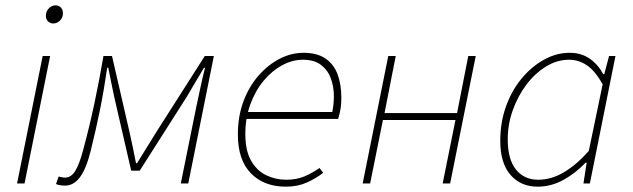

<svg xmlns="http://www.w3.org/2000/svg" viewBox="-20 -688 2374 720"><path d="M44 0 140 -478H168L72 0ZM180 -600Q168 -600 160 -608Q152 -616 152 -628Q152 -646 163.5 -657Q175 -668 188 -668Q200 -668 208 -660Q216 -652 216 -638Q216 -622 205 -611Q194 -600 180 -600Z M224 8Q214 8 205 6.5Q196 5 190 2L200 -26Q205 -25 211.5 -23.5Q218 -22 224 -22Q247 -22 262.5 -47.5Q278 -73 292 -126Q316 -215 334.5 -302.5Q353 -390 368 -478H400L464 -200Q471 -170 477.5 -138.5Q484 -107 490 -76H494Q514 -108 533.5 -140Q553 -172 572 -202L748 -478H782L686 0H658L717 -292Q720 -305 723.5 -321.5Q727 -338 731 -357Q735 -376 739.5 -395.5Q744 -415 749 -434H745Q728 -406 712.5 -379.5Q697 -353 681 -326L504 -48H472L408 -326Q402 -354 397 -379.5Q392 -405 386 -434H382Q370 -351 355.5 -279Q341 -207 320 -122Q303 -54 279.5 -23Q256 8 224 8Z M1052 12Q970 12 921 -38Q872 -88 872 -184Q872 -252 893 -308Q914 -364 949.5 -404.5Q985 -445 1028.5 -467.5Q1072 -490 1118 -490Q1169 -490 1200.5 -468.5Q1232 -447 1246 -409Q1260 -371 1260 -322Q1260 -306 1258.5 -291.5Q1257 -277 1254 -264.5Q1251 -252 1248 -242H896L902 -268H1226Q1229 -283 1230.5 -297.5Q1232 -312 1232 -328Q1232 -362 1221 -393Q1210 -424 1184.5 -444Q1159 -464 1116 -464Q1076 -464 1037.5 -443Q999 -422 968 -384.5Q937 -347 918.5 -296Q900 -245 900 -186Q900 -123 921.5 -85.5Q943 -48 978 -31Q1013 -14 1054 -14Q1092 -14 1121.5 -26.5Q1151 -39 1178 -58L1192 -40Q1165 -19 1130.5 -3.5Q1096 12 1052 12Z M1340 0 1436 -478H1464L1422 -264H1694L1736 -478H1764L1668 0H1640L1688 -238H1416L1368 0Z M1996 12Q1933 12 1894.5 -32Q1856 -76 1856 -160Q1856 -229 1877.5 -289Q1899 -349 1936.5 -394Q1974 -439 2020.5 -464.5Q2067 -490 2116 -490Q2160 -490 2191.5 -468Q2223 -446 2242 -410H2246L2264 -478H2288L2192 0H2168L2180 -78H2176Q2139 -39 2093 -13.5Q2047 12 1996 12ZM1998 -14Q2048 -14 2095.5 -42.5Q2143 -71 2188 -122L2240 -372Q2212 -422 2181 -443Q2150 -464 2114 -464Q2069 -464 2027.5 -438.5Q1986 -413 1954 -370.5Q1922 -328 1903 -275Q1884 -222 1884 -166Q1884 -90 1915 -52Q1946 -14 1998 -14Z"/></svg>

Font: Source Sans 3
Style: Italic
Weight: 200
Italic angle: -11°
Designer: Paul D. Hunt
Foundry: Adobe
Version: Version 3.046;hotconv 1.0.118;makeotfexe 2.5.65603